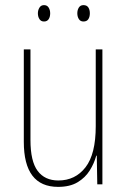

<svg xmlns="http://www.w3.org/2000/svg" viewBox="-20 -813 498 750"><path d="M380 -620V-93H360L358 -205H356Q348 -175 330.5 -147Q313 -119 283 -101Q253 -83 207 -83Q73 -83 73 -259V-620H99V-266Q99 -183 127 -145.5Q155 -108 208 -108Q274 -108 314 -159.5Q354 -211 354 -320V-620ZM128 -761Q128 -773 134 -783Q140 -793 152 -793Q164 -793 170 -783.5Q176 -774 176 -761Q176 -747 170 -738Q164 -729 152 -729Q140 -729 134 -738.5Q128 -748 128 -761ZM282 -761Q282 -774 288 -783.5Q294 -793 306 -793Q319 -793 325 -784Q331 -775 331 -761Q331 -747 325 -738Q319 -729 306 -729Q294 -729 288 -738.5Q282 -748 282 -761Z"/></svg>

Font: Noto Sans Telugu UI Condensed Thin
Style: Regular
Weight: 100
Width: 3
Designer: Jelle Bosma - Monotype Design Team
Foundry: Monotype Imaging Inc.
Version: Version 2.005; ttfautohint (v1.8.4.7-5d5b)